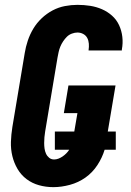

<svg xmlns="http://www.w3.org/2000/svg" viewBox="-20 -763 540 791"><path d="M200 8Q169 8 140.5 0Q112 -8 89.5 -25Q67 -42 52.5 -66.5Q38 -91 31 -119.5Q24 -148 25 -178.5Q26 -209 31 -240L82 -545Q86 -570 94.5 -595.5Q103 -621 117 -644.5Q131 -668 151.5 -687.5Q172 -707 196.5 -720Q221 -733 247.5 -738Q274 -743 299 -743Q326 -743 351.5 -739Q377 -735 400 -725Q423 -715 441.5 -698.5Q460 -682 470.5 -659.5Q481 -637 484 -611Q487 -585 482 -559V-555H345V-557Q347 -570 346 -583Q345 -596 339.5 -606.5Q334 -617 323 -623Q312 -629 299 -629Q288 -629 276 -624.5Q264 -620 255.5 -611.5Q247 -603 240 -592.5Q233 -582 228.5 -571Q224 -560 221.5 -548.5Q219 -537 217 -526L166 -221Q164 -209 163 -197.5Q162 -186 162 -174Q162 -162 163.5 -151Q165 -140 169.5 -130Q174 -120 182.5 -113Q191 -106 203 -106Q212 -106 221 -109.5Q230 -113 238 -118.5Q246 -124 253 -131Q260 -138 265 -146H206V-221H286L299 -297H243L262 -411H456L424 -221H457V-146H411Q401 -113 381 -82.5Q361 -52 332 -31.5Q303 -11 268 -1.5Q233 8 200 8Z"/></svg>

Font: Iosevka SS18 Heavy
Style: Italic
Weight: 900
Italic angle: -9°
Monospace: yes
Designer: Belleve Invis
Foundry: Belleve Invis
Version: Version 25.1.1; ttfautohint (v1.8.4)